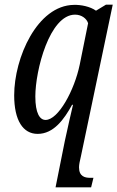

<svg xmlns="http://www.w3.org/2000/svg" viewBox="-20 -566 505 826"><path d="M259 40 219 240H372L382 199H368C345 199 320 193 320 154C320 142 323 128 328 107L465 -546H436L393 -520C368 -538 328 -546 298 -545C140 -543 41 -317 41 -156C41 -48 79 10 142 10C211 10 256 -53 290 -115H294C290 -99 268 -3 259 40ZM176 -50C151 -50 132 -79 132 -151C132 -263 193 -503 303 -503C331 -503 353 -486 359 -466L323 -288C300 -177 231 -50 176 -50Z"/></svg>

Font: Noto Serif ExtraCondensed
Style: Italic
Weight: 400
Width: 2
Italic angle: -12°
Designer: Monotype Design Team
Foundry: Monotype Imaging Inc.
Version: Version 2.014